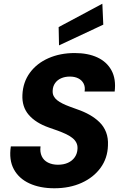

<svg xmlns="http://www.w3.org/2000/svg" viewBox="-20 -996 653 1028"><path d="M271 12Q194 12 137.5 -14Q81 -40 54 -90Q27 -140 38 -212H197Q193 -182 203.5 -159.5Q214 -137 237 -125.5Q260 -114 290 -114Q321 -114 344 -124.5Q367 -135 380.5 -154.5Q394 -174 395 -200Q396 -218 388.5 -232.5Q381 -247 366 -258.5Q351 -270 331.5 -279Q312 -288 289 -296.5Q266 -305 242 -313Q171 -338 134 -381Q97 -424 100 -488Q103 -556 140 -606.5Q177 -657 239.5 -684.5Q302 -712 380 -712Q451 -712 501.5 -688.5Q552 -665 577 -619Q602 -573 594 -506H433Q437 -531 427.5 -549Q418 -567 399 -576.5Q380 -586 354 -586Q328 -586 307.5 -577Q287 -568 275 -551Q263 -534 262 -511Q261 -494 267.5 -481.5Q274 -469 286 -459.5Q298 -450 315 -441.5Q332 -433 352.5 -425.5Q373 -418 395 -410Q430 -398 460 -381Q490 -364 513 -341.5Q536 -319 548 -288Q560 -257 558 -217Q556 -149 518.5 -97.5Q481 -46 417 -17Q353 12 271 12ZM296 -753 294 -851 528 -976 533 -864Z"/></svg>

Font: DM Sans Black
Style: Italic
Weight: 900
Italic angle: -10°
Designer: Colophon Foundry, Jonny Pinhorn
Foundry: Colophon Foundry
Version: Version 4.004;gftools[0.9.30]